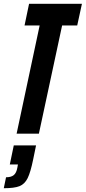

<svg xmlns="http://www.w3.org/2000/svg" viewBox="-51 -708 454 1017"><path d="M37 0 159 -573H79L103 -688H383L358 -573H278L155 0ZM41 180 44 163H1L22 62H140L125 135Q111 204 95.5 235.5Q80 267 52.5 278Q25 289 -31 289L-19 231Q8 231 22 219.5Q36 208 41 180Z"/></svg>

Font: Saira Ultra Condensed ExtraBold
Style: Italic
Weight: 800
Width: 1
Italic angle: -12°
Designer: Hector Gatti with collaboration of the Omnibus-Type team
Foundry: Omnibus-Type
Version: Version 1.001; ttfautohint (v1.8)